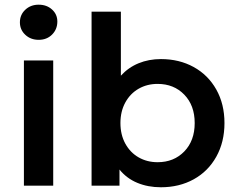

<svg xmlns="http://www.w3.org/2000/svg" viewBox="-20 -792 1014 819"><path d="M64.9 -696.8Q64.9 -729 87.9 -750.5Q110.8 -772 145 -772Q179.2 -772 201.9 -751.5Q224.6 -731 224.6 -700.2Q224.6 -667 202.1 -644.5Q179.7 -622.1 145 -622.1Q110.8 -622.1 87.9 -643.6Q64.9 -665 64.9 -696.8ZM82 0V-534.2H207V0Z M370.6 0V-742.2H495.6V-469.2Q527.8 -504.4 571.3 -522.2Q614.7 -540 666.5 -540Q744.6 -540 806.2 -506.1Q867.7 -472.2 902.6 -410.2Q937.5 -348.1 937.5 -267.1Q937.5 -186 902.6 -123.5Q867.7 -61 806.2 -27.1Q744.6 6.8 666.5 6.8Q611.3 6.8 565.9 -12Q520.5 -30.8 489.7 -68.8V0ZM493.7 -267.1Q493.7 -217.3 514.6 -179.2Q535.6 -141.1 571.5 -120.6Q607.4 -100.1 652.3 -100.1Q721.7 -100.1 766.1 -146Q810.5 -191.9 810.5 -267.1Q810.5 -342.3 766.1 -388.2Q721.7 -434.1 652.3 -434.1Q607.4 -434.1 571.5 -413.6Q535.6 -393.1 514.6 -355Q493.7 -316.9 493.7 -267.1Z"/></svg>

Font: Montserrat SemiBold
Style: Regular
Weight: 600
Designer: Julieta Ulanovsky
Foundry: Julieta Ulanovsky
Version: Version 7.200